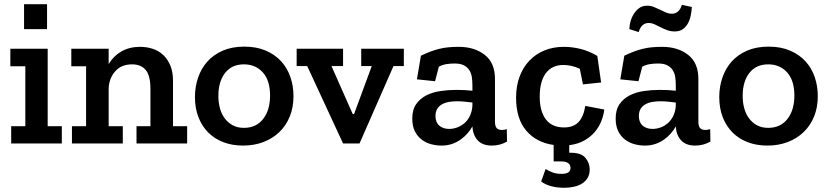

<svg xmlns="http://www.w3.org/2000/svg" viewBox="-20 -680 3922 910"><path d="M33 0V-82H100V-366H29V-449H206V-82H273V0ZM94 -660H203V-542H94Z M627 0V-82H693V-258Q693 -322 670.5 -348.5Q648 -375 606 -375Q555 -375 526 -342Q497 -309 495 -261V-82H562V0H321V-82H388V-366H318V-449H495V-376Q517 -414 555 -436Q593 -458 644 -458Q676 -458 704.5 -448.5Q733 -439 754 -419Q775 -399 787.5 -369Q800 -339 800 -297V-82H867V0Z M1371 -224Q1371 -171 1353.5 -128Q1336 -85 1304.5 -54.5Q1273 -24 1229 -7Q1185 10 1132 10Q1081 10 1039 -6Q997 -22 967 -52Q937 -82 920.5 -124.5Q904 -167 904 -220Q904 -269 919 -312.5Q934 -356 963 -388.5Q992 -421 1036 -440Q1080 -459 1138 -459Q1196 -459 1240 -440Q1284 -421 1313 -389Q1342 -357 1356.5 -314.5Q1371 -272 1371 -224ZM1260 -227Q1260 -299 1225.5 -337Q1191 -375 1136 -375Q1079 -375 1047 -334.5Q1015 -294 1015 -226Q1015 -194 1022.5 -166.5Q1030 -139 1045.5 -118.5Q1061 -98 1083.5 -86Q1106 -74 1136 -74Q1194 -74 1227 -116Q1260 -158 1260 -227Z M1845 -367 1684 0H1606L1436 -367H1386V-449H1606V-367H1551L1652 -139H1658L1742 -367H1692V-449H1894V-367Z M1975 -416Q2000 -428 2021.5 -436Q2043 -444 2064 -449Q2085 -454 2106.5 -456Q2128 -458 2154 -458Q2229 -458 2277.5 -420Q2326 -382 2326 -306V-104Q2326 -82 2334 -73Q2342 -64 2359 -64Q2364 -64 2370.5 -65Q2377 -66 2382 -68L2383 -9Q2350 10 2311 10Q2268 10 2245 -14Q2222 -38 2219 -79V-81Q2209 -63 2195 -47Q2181 -31 2162.5 -18Q2144 -5 2121.5 2.5Q2099 10 2072 10Q2048 10 2023.5 3.5Q1999 -3 1979 -18Q1959 -33 1946.5 -57.5Q1934 -82 1934 -118Q1934 -160 1952.5 -186.5Q1971 -213 2000.5 -228Q2030 -243 2067.5 -248.5Q2105 -254 2143 -254Q2163 -254 2182.5 -253Q2202 -252 2219 -250V-275Q2219 -295 2216.5 -313.5Q2214 -332 2205 -346.5Q2196 -361 2179.5 -370Q2163 -379 2135 -379Q2114 -379 2095.5 -376Q2077 -373 2060 -364L2042 -295L1956 -304ZM2219 -194Q2202 -196 2184 -198Q2166 -200 2147 -200Q2127 -200 2108.5 -197Q2090 -194 2075.5 -186Q2061 -178 2052.5 -164.5Q2044 -151 2044 -130Q2044 -100 2062 -84.5Q2080 -69 2109 -69Q2128 -69 2147 -76Q2166 -83 2181.5 -96.5Q2197 -110 2207 -130.5Q2217 -151 2219 -178Z M2775 123Q2775 147 2764.5 164Q2754 181 2737 191Q2720 201 2698.5 205.5Q2677 210 2654 210Q2620 210 2591 202Q2562 194 2545 180L2566 121Q2578 129 2597 136.5Q2616 144 2642 144Q2684 144 2684 116Q2684 85 2638 85H2604V7Q2523 -4 2474.5 -60.5Q2426 -117 2426 -217Q2426 -272 2442.5 -316.5Q2459 -361 2489 -392.5Q2519 -424 2560.5 -441Q2602 -458 2652 -458Q2692 -458 2732 -448Q2772 -438 2811 -415L2829 -289L2743 -280L2728 -354Q2690 -372 2650 -372Q2596 -372 2567 -333Q2538 -294 2538 -222Q2538 -153 2567 -114.5Q2596 -76 2653 -76Q2698 -76 2722 -101.5Q2746 -127 2754 -178L2844 -161Q2841 -134 2830 -106Q2819 -78 2799 -54.5Q2779 -31 2749 -14Q2719 3 2678 8V44H2686Q2735 44 2755 68.5Q2775 93 2775 123Z M2939 -416Q2964 -428 2985.5 -436Q3007 -444 3028 -449Q3049 -454 3070.5 -456Q3092 -458 3118 -458Q3193 -458 3241.5 -420Q3290 -382 3290 -306V-104Q3290 -82 3298 -73Q3306 -64 3323 -64Q3328 -64 3334.5 -65Q3341 -66 3346 -68L3347 -9Q3314 10 3275 10Q3232 10 3209 -14Q3186 -38 3183 -79V-81Q3173 -63 3159 -47Q3145 -31 3126.5 -18Q3108 -5 3085.5 2.5Q3063 10 3036 10Q3012 10 2987.5 3.5Q2963 -3 2943 -18Q2923 -33 2910.5 -57.5Q2898 -82 2898 -118Q2898 -160 2916.5 -186.5Q2935 -213 2964.5 -228Q2994 -243 3031.5 -248.5Q3069 -254 3107 -254Q3127 -254 3146.5 -253Q3166 -252 3183 -250V-275Q3183 -295 3180.5 -313.5Q3178 -332 3169 -346.5Q3160 -361 3143.5 -370Q3127 -379 3099 -379Q3078 -379 3059.5 -376Q3041 -373 3024 -364L3006 -295L2920 -304ZM3259 -647Q3258 -626 3253.5 -605Q3249 -584 3239.5 -567.5Q3230 -551 3215 -541Q3200 -531 3178 -531Q3159 -531 3142.5 -537Q3126 -543 3111.5 -550.5Q3097 -558 3083 -564.5Q3069 -571 3054 -571Q3020 -571 3007 -528L2963 -542Q2963 -556 2967.5 -575Q2972 -594 2982.5 -611.5Q2993 -629 3008.5 -641Q3024 -653 3047 -653Q3064 -653 3079 -647Q3094 -641 3108 -634Q3122 -627 3136 -621Q3150 -615 3165 -615Q3179 -615 3191.5 -624Q3204 -633 3212 -657ZM3183 -194Q3166 -196 3148 -198Q3130 -200 3111 -200Q3091 -200 3072.5 -197Q3054 -194 3039.5 -186Q3025 -178 3016.5 -164.5Q3008 -151 3008 -130Q3008 -100 3026 -84.5Q3044 -69 3073 -69Q3092 -69 3111 -76Q3130 -83 3145.5 -96.5Q3161 -110 3171 -130.5Q3181 -151 3183 -178Z M3856 -224Q3856 -171 3838.5 -128Q3821 -85 3789.5 -54.5Q3758 -24 3714 -7Q3670 10 3617 10Q3566 10 3524 -6Q3482 -22 3452 -52Q3422 -82 3405.5 -124.5Q3389 -167 3389 -220Q3389 -269 3404 -312.5Q3419 -356 3448 -388.5Q3477 -421 3521 -440Q3565 -459 3623 -459Q3681 -459 3725 -440Q3769 -421 3798 -389Q3827 -357 3841.5 -314.5Q3856 -272 3856 -224ZM3745 -227Q3745 -299 3710.5 -337Q3676 -375 3621 -375Q3564 -375 3532 -334.5Q3500 -294 3500 -226Q3500 -194 3507.5 -166.5Q3515 -139 3530.5 -118.5Q3546 -98 3568.5 -86Q3591 -74 3621 -74Q3679 -74 3712 -116Q3745 -158 3745 -227Z"/></svg>

Font: Zilla Slab SemiBold
Style: Regular
Weight: 600
Designer: Typotheque.com
Foundry: Typotheque type foundry
Version: Version 1.1; 2017